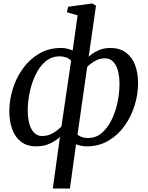

<svg xmlns="http://www.w3.org/2000/svg" viewBox="-20 -837 854 1111"><path d="M285.5 254 327 -45Q306 -24.5 270.5 -7.2Q235 10 191.5 10Q136.5 10 101.5 -17Q66.5 -44 50.2 -90Q34 -136 34 -193.5Q34 -258 54 -322.8Q74 -387.5 112.8 -441Q151.5 -494.5 207 -527Q262.5 -559.5 334 -559.5Q352 -559.5 368.5 -555.5Q385 -551.5 400.5 -545L429 -748.5L367 -766L374.5 -798L513.5 -817L535.5 -804.5L493 -508.5Q515 -529.5 546.8 -544.5Q578.5 -559.5 618 -559.5Q673 -559.5 708.8 -533Q744.5 -506.5 761.8 -460.2Q779 -414 779 -355Q779 -292 759.2 -227.8Q739.5 -163.5 701.2 -109.5Q663 -55.5 607.5 -22.8Q552 10 480 10Q464.5 10 449 6.5Q433.5 3 420 -2L384.5 254ZM335.5 -105.5 391.5 -485.5Q378.5 -499.5 361.8 -505.2Q345 -511 325 -511Q278.5 -511 243.8 -481.8Q209 -452.5 186.2 -405.2Q163.5 -358 152 -303.5Q140.5 -249 140.5 -198.5Q140.5 -129 162.5 -89.5Q184.5 -50 223.5 -50Q259.5 -50 289 -68.2Q318.5 -86.5 335.5 -105.5ZM484.5 -449.5 428.5 -58Q451.5 -38.5 488.5 -38.5Q535.5 -38.5 569.8 -68.2Q604 -98 626.8 -145.5Q649.5 -193 660.5 -247.2Q671.5 -301.5 671.5 -350.5Q671.5 -420.5 649.5 -460Q627.5 -499.5 587 -499.5Q555.5 -499.5 529 -484Q502.5 -468.5 484.5 -449.5Z"/></svg>

Font: Merriweather Text Regular
Style: Italic
Weight: 400
Italic angle: -7.8°
Designer: Eben Sorkin
Foundry: Eben Sorkin
Version: Version 2.100; ttfautohint (v1.7.19-72a1) -l 8 -r 50 -G 200 